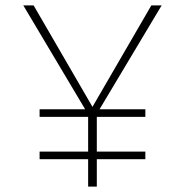

<svg xmlns="http://www.w3.org/2000/svg" viewBox="-20 -688 682 708"><path d="M305 0V-101H126V-129H305V-257H126V-285H294L66 -668H104L321 -294L538 -668H576L347 -285H516V-257H337V-129H516V-101H337V0Z"/></svg>

Font: Celebes Thin
Style: Regular
Weight: 250
Designer: Anugrah Pasau
Foundry: Lafontype
Version: Version 1.000; ttfautohint (v1.8.4)